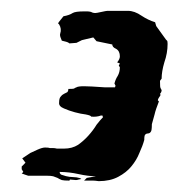

<svg xmlns="http://www.w3.org/2000/svg" viewBox="-20 -319 349 354"><path d="M286 -246 268 -271 266 -278Q253 -282 241 -290Q228 -299 216 -299H178Q176 -299 167 -297Q158 -295 156 -295Q151 -295 148 -297Q144 -298 141 -298H135Q119 -298 114 -295Q108 -291 97 -289L93 -284L89 -279L87 -276L89 -274Q94 -266 91 -257Q90 -254 92 -249L94 -244L102 -242Q106 -241 108 -239L121 -240L131 -245L152 -250L158 -243L187 -237Q187 -232 194 -229Q201 -225 201 -215Q201 -210 196 -204L201 -202L199 -198L201 -195Q201 -186 197 -179Q193 -173 191 -165L193 -161L192 -158H180H173Q145 -160 135 -160Q124 -160 121 -158Q118 -157 117 -156Q116 -155 106 -155Q106 -151 104 -149L98 -146Q94 -144 92 -141Q89 -138 89 -130Q88 -123 98 -119Q107 -115 118 -112Q129 -109 138 -108Q148 -106 148 -104Q158 -103 166 -106H169V-105L170 -103Q165 -98 158 -89Q152 -79 143 -69Q135 -60 124 -52Q113 -45 98 -45Q89 -45 85 -45Q81 -46 78 -46H72Q70 -47 63 -47Q58 -47 49 -43Q40 -39 36 -37L21 -27L27 -19L20 -12V-7L23 -2L20 1Q21 1 26 3L32 5H66Q74 5 78 6L86 9Q89 11 94 13Q98 14 108 14L109 12L120 13Q122 13 125 12Q129 11 130 11Q128 9 121 8L108 7Q101 6 96 4Q90 3 90 -2Q107 -2 125 2Q143 6 157 6L140 9L135 14H152Q155 14 162 15Q183 15 198 7Q213 -1 222 -12Q232 -24 237 -37Q243 -50 246 -61Q246 -70 248 -71Q250 -73 253 -73Q256 -73 258 -76Q260 -78 260 -90Q263 -100 265 -108Q267 -117 273 -132L271 -134Q271 -136 273 -139Q276 -143 276 -144L275 -146Q278 -149 278 -153Q276 -156 276 -157Q275 -157 275 -170L278 -174Q278 -187 283 -204Q289 -221 289 -238Q289 -243 288 -244Z"/></svg>

Font: East Sea Dokdo Cyrillic
Style: Regular
Weight: 400
Version: Version 1.00 July 4, 2018, initial release